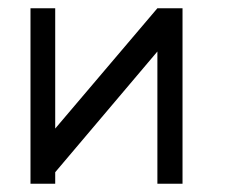

<svg xmlns="http://www.w3.org/2000/svg" viewBox="-20 -496 580 466"><path d="M423 -50H362V-371L114 -78V-50H54V-476H114V-184L362 -476H423Z"/></svg>

Font: 3270 Nerd Font
Style: Regular
Weight: 400
Monospace: yes
Version: Version 3.0.1;Nerd Fonts 3.3.0